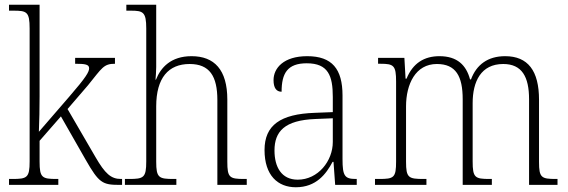

<svg xmlns="http://www.w3.org/2000/svg" viewBox="-20 -780 2398 810"><path d="M18 0H226V-25H219C158 -25 147 -30 147 -98V-186L237 -289L342 -105C397 -9 412 0 483 0H495V-25H490C448 -25 423 -48 383 -117L265 -320L351 -420C411 -494 417 -511 465 -511V-536H297V-511C340 -511 356 -508 356 -492C356 -477 344 -455 272 -372L144 -224C146 -265 147 -330 147 -374V-760H18V-735H37C93 -735 105 -730 105 -660V-99C105 -30 94 -25 32 -25H18Z M507 0H724V-25H712C650 -25 639 -30 639 -98V-331C639 -452 691 -510 780 -510C864 -510 897 -459 897 -358V0H1021V-25H1010C948 -25 939 -31 939 -98V-360C939 -486 884 -543 788 -543C701 -543 658 -495 638 -444H636C637 -456 639 -478 639 -497V-760H513V-735H532C584 -735 597 -729 597 -660V-99C597 -30 586 -25 524 -25H507Z M1228 10C1314 10 1356 -46 1383 -97H1387L1394 0H1485V-25H1481C1434 -25 1425 -38 1425 -109V-377C1425 -489 1381 -543 1276 -543C1177 -543 1134 -493 1134 -442C1134 -409 1146 -393 1168 -393C1168 -470 1192 -513 1274 -513C1365 -513 1384 -460 1384 -371V-307L1308 -304C1163 -299 1096 -252 1096 -147C1096 -40 1152 10 1228 10ZM1236 -22C1167 -22 1138 -76 1138 -145C1138 -225 1180 -273 1311 -278L1384 -281V-181C1384 -101 1322 -22 1236 -22Z M1562 0H1779V-25H1767C1703 -25 1693 -30 1693 -98V-331C1693 -425 1733 -510 1823 -510C1903 -510 1932 -459 1932 -361V0H2055V-25H2046C1984 -25 1974 -30 1974 -99V-345C1974 -436 2009 -510 2103 -510C2182 -510 2212 -456 2212 -361V0H2332V-25H2326C2264 -25 2254 -30 2254 -97V-359C2254 -482 2207 -543 2111 -543C2038 -543 1990 -507 1967 -445H1963C1947 -505 1909 -543 1834 -543C1770 -543 1722 -514 1695 -448H1691L1686 -536H1575V-511H1585C1641 -511 1651 -504 1651 -436V-99C1651 -30 1642 -25 1579 -25H1562Z"/></svg>

Font: Noto Serif Devanagari SemiCondensed ExtraLight
Style: Regular
Weight: 200
Width: 4
Designer: Universal Thirst, Indian Type Foundry and the Monotype Design Team
Foundry: Monotype Imaging Inc.
Version: Version 2.004